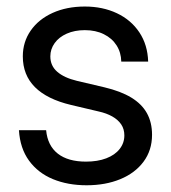

<svg xmlns="http://www.w3.org/2000/svg" viewBox="-20 -547 515 579"><path d="M37.1 -154.3H119.1Q123.5 -107.9 154.3 -83.7Q185.1 -59.6 239.3 -59.6Q274.4 -59.6 300.5 -69.6Q326.7 -79.6 340.8 -97.7Q355 -115.7 355 -138.7Q355 -157.7 345.5 -171.9Q335.9 -186 318.6 -195.8Q301.3 -205.6 277.3 -210.9L194.3 -230.5Q122.1 -247.6 85.4 -284.2Q48.8 -320.8 48.8 -377Q48.8 -420.4 72.5 -454.6Q96.2 -488.8 138.7 -508.1Q181.2 -527.3 235.8 -527.3Q289.6 -527.3 332.5 -507.1Q375.5 -486.8 400.4 -449.2Q425.3 -411.6 426.8 -361.3H345.7Q345.2 -388.7 331.5 -410.2Q317.9 -431.6 293.2 -443.8Q268.6 -456.1 235.8 -456.1Q205.1 -456.1 181.4 -445.6Q157.7 -435.1 144.8 -417Q131.8 -398.9 131.8 -377Q131.8 -348.6 152.6 -330.6Q173.3 -312.5 211.9 -303.2L294.9 -283.7Q344.2 -272 376 -252.7Q407.7 -233.4 423.1 -205.6Q438.5 -177.7 438.5 -140.6Q438.5 -93.8 412.8 -59.3Q387.2 -24.9 342.5 -6.6Q297.9 11.7 241.2 11.7Q184.6 11.7 139.6 -6.8Q94.7 -25.4 67.6 -62.5Q40.5 -99.6 37.1 -154.3Z"/></svg>

Font: Intratopia Thin
Style: Regular
Weight: 100
Designer: Rasmus Andersson
Foundry: rsms
Version: Version 3.000;Glyphs 3.2.3 (3260)